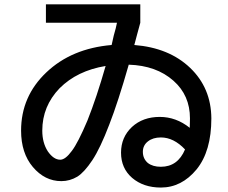

<svg xmlns="http://www.w3.org/2000/svg" viewBox="-20 -800 1040 876"><path d="M259.8 26.4Q184.6 26.4 129.9 -38.1Q76.2 -101.6 76.2 -204.1Q76.2 -360.4 191.4 -469.7Q306.6 -579.1 489.3 -594.7Q489.3 -595.7 499 -637.7Q509.8 -674.8 513.7 -696.3H189.5V-780.3H620.1V-696.3Q615.2 -678.7 606 -644.5Q596.7 -610.4 592.8 -594.7Q752 -582 847.7 -490.2Q943.4 -398.4 944.3 -259.8Q944.3 -110.4 877 -27.3Q808.6 55.7 713.9 55.7Q634.8 55.7 583 11.7Q532.2 -32.2 532.2 -103.5Q532.2 -173.8 582 -220.7Q631.8 -266.6 709 -266.6Q783.2 -266.6 845.7 -216.8Q845.7 -219.7 846.2 -234.4Q846.7 -249 846.7 -259.8Q846.7 -365.2 771.5 -431.6Q693.4 -501 567.4 -504.9Q518.6 -334 478.5 -231.4Q437.5 -124 401.4 -69.3Q365.2 -14.6 333 5.9Q298.8 26.4 259.8 26.4ZM461.9 -499Q332 -477.5 252 -397.5Q172.9 -315.4 172.9 -204.1Q172.9 -148.4 198.2 -109.4Q224.6 -71.3 254.9 -71.3Q278.3 -71.3 307.6 -111.3Q335.9 -148.4 378.9 -250Q420.9 -355.5 461.9 -499ZM824.2 -118.2Q772.5 -172.9 713.9 -172.9Q677.7 -172.9 654.8 -154.8Q631.8 -136.7 631.8 -107.4Q631.8 -76.2 654.3 -56.6Q676.8 -39.1 713.9 -39.1Q791 -39.1 824.2 -118.2Z"/></svg>

Font: RobotoJAA
Style: Medium
Weight: 500
Version: Version 2.05; 2016-11-05